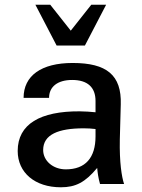

<svg xmlns="http://www.w3.org/2000/svg" viewBox="-20 -780 601 814"><path d="M385 -202C385 -111 342 -62 259 -62C205 -62 163 -98 163 -144C163 -210 228 -236 335 -236C354 -236 367 -235 385 -233ZM55 -140C55 -48 128 14 238 14C301 14 341 -7 392 -68C394 -47 396 -29 404 0H506C496 -30 486 -91 488 -189L492 -337C496 -462 432 -513 288 -513C155 -513 80 -459 80 -365H188C188 -413 225 -441 286 -441C351 -441 385 -410 385 -352V-304C364 -306 340 -308 318 -308C151 -309 55 -254 55 -140ZM340 -587 430 -760H367L280 -650L193 -760H130L220 -587Z"/></svg>

Font: Perun Medium
Style: Regular
Weight: 500
Foundry: Copyright (c) Stefan Peev, Context Ltd, 2016
Version: Version 1.089